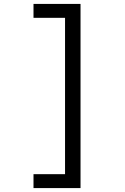

<svg xmlns="http://www.w3.org/2000/svg" viewBox="-20 -850 640 980"><path d="M391 110H151V39H312V-759H151V-830H391Z"/></svg>

Font: JetBrains Mono Semi Light
Style: Regular
Weight: 350
Monospace: yes
Designer: Philipp Nurullin, Konstantin Bulenkov
Foundry: JetBrains
Version: 2.002